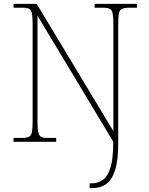

<svg xmlns="http://www.w3.org/2000/svg" viewBox="-20 -734 771 994"><path d="M444 240V215H455Q489 215 514 196Q539 177 552.5 131.5Q566 86 566 8V-1L174 -653V-108Q174 -70 178 -51Q182 -32 192 -26Q202 -20 219 -20H271V0H50V-20H95Q119 -20 130.5 -26Q142 -32 145.5 -51Q149 -70 149 -108V-607Q149 -645 145.5 -663.5Q142 -682 131 -688Q120 -694 97 -694H50V-714H170L567 -55V-605Q567 -644 563.5 -663Q560 -682 548.5 -688Q537 -694 512 -694H470V-714H689V-694H651Q624 -694 611.5 -688Q599 -682 595.5 -663.5Q592 -645 592 -606V8Q592 97 575.5 148Q559 199 529 219.5Q499 240 460 240Z"/></svg>

Font: Noto Serif Tamil Thin
Style: Italic
Weight: 100
Italic angle: -12°
Designer: Indian Type Foundry, Tom Grace, and the Monotype Design Team
Foundry: Monotype Imaging Inc.
Version: Version 2.003; ttfautohint (v1.8.4.7-5d5b)